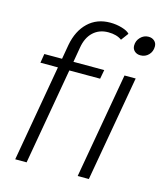

<svg xmlns="http://www.w3.org/2000/svg" viewBox="-108 -798 747 879"><g transform="rotate(15 265.5 -358.5)"><path d="M127 -457H44L51 -500H135L147 -569Q160 -638 201.5 -677.5Q243 -717 306 -717Q335 -717 362 -709Q389 -701 399 -689L373 -654Q349 -672 309 -672Q266 -672 237.5 -645.5Q209 -619 201 -570L189 -500H335L327 -457H181L101 0H47ZM438 -644Q438 -667 454 -683.5Q470 -700 492 -700Q509 -700 520 -690Q531 -680 531 -664Q531 -640 515.5 -624Q500 -608 477 -608Q460 -608 449 -618Q438 -628 438 -644ZM431 -500H484L396 0H343Z"/></g></svg>

Font: Sarabun ExtraLight
Style: Italic
Weight: 275
Italic angle: -10°
Designer: Suppakit Chalermlarp | Katatrad Co.,Ltd.
Foundry: Cadson Demak Co.,Ltd.
Version: Version 1.000; ttfautohint (v1.6)